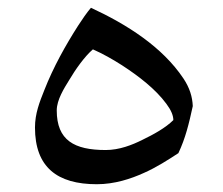

<svg xmlns="http://www.w3.org/2000/svg" viewBox="-20 -468 574 494"><path d="M126 -184C126 -211 145 -241 158 -262C174 -289 197 -322 219 -341C244 -330 269 -316 294 -300C337 -272 380 -239 408 -201C420 -185 426 -171 426 -159C406 -139 375 -122 346 -108C320 -95 287 -82 252 -82C171 -82 126 -107 126 -184ZM229 6C275 6 317 -8 350 -23C382 -37 413 -57 439 -74C457 -112 466 -149 476 -195C475 -219 468 -242 452 -266C398 -347 307 -405 214 -448C203 -435 192 -419 181 -402C149 -352 117 -295 94 -236C82 -206 70 -176 70 -140C70 -38 127 6 229 6Z"/></svg>

Font: Iranian Serif 
Style: Regular
Weight: 400
Designer: Hooman Mehr, Hadi Navid in Neviseh Pardaz Co. Ltd. (http://nevisa.com)
Foundry: http://font-store.ir
Version: 5.0.2 build 3/9/1393